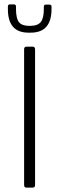

<svg xmlns="http://www.w3.org/2000/svg" viewBox="-20 -856 271 876"><path d="M16 -826Q16 -836 25 -836H43Q53 -836 53 -826V-815Q53 -772 66.5 -755Q80 -738 113 -738H117Q152 -738 166 -755.5Q180 -773 180 -815V-825Q180 -835 189 -835H206Q215 -835 215 -825V-814Q215 -707 120 -707H110Q16 -707 16 -814ZM140 -631V-12Q140 0 129 0H100Q90 0 90 -12V-631Q90 -643 100 -643H129Q140 -643 140 -631Z"/></svg>

Font: Rajdhani
Style: Regular
Weight: 400
Designer: Satya Rajpurohit, Jyotish Sonowal
Foundry: Indian Type Foundry
Version: Version 1.201;PS 1.0;hotconv 1.0.78;makeotf.lib2.5.61930; tt